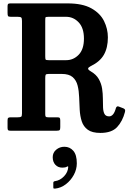

<svg xmlns="http://www.w3.org/2000/svg" viewBox="-20 -770 757 1131"><path d="M716 -110Q702 -56 670 -21.5Q638 13 571.5 13Q522.5 13 497 -5.8Q471.5 -24.5 461.5 -55.5Q451.5 -86.5 449.5 -123.8Q447.5 -161 446.2 -198Q445 -235 437.2 -266Q429.5 -297 408 -315.8Q386.5 -334.5 343 -334.5H268Q252 -334.5 249.2 -329.8Q246.5 -325 246.5 -309V-97Q246.5 -85.5 249.8 -82.2Q253 -79 265 -79H317Q328.5 -79 331.8 -75.2Q335 -71.5 335 -59.5V-21Q335 -7.5 331.2 -3.8Q327.5 0 314 0H41.5Q31 0 27.8 -3.2Q24.5 -6.5 24.5 -17V-60Q24.5 -72 28.2 -75.5Q32 -79 43 -79H84Q100 -79 104.8 -82.5Q109.5 -86 109.5 -102V-646.5Q109.5 -663 104.8 -667Q100 -671 84 -671H44Q30 -671 27.2 -675.8Q24.5 -680.5 24.5 -694.5V-732.5Q24.5 -743 27.5 -746.5Q30.5 -750 41 -750H378.5Q466 -750 518 -721Q570 -692 592.8 -646Q615.5 -600 615.5 -550Q615.5 -488.5 591.8 -447.2Q568 -406 514.5 -380.5Q500 -373 499 -366.2Q498 -359.5 515 -349.5Q547 -331 562 -304.2Q577 -277.5 581.5 -247.8Q586 -218 586 -189Q586 -160 587 -136.5Q588 -113 595.5 -98.8Q603 -84.5 623.5 -84.5Q635.5 -84.5 645.8 -96.2Q656 -108 663 -134Q668 -147.5 680.5 -142L706.5 -132Q714 -128.5 716.2 -124.2Q718.5 -120 716 -110ZM268 -415.5H369.5Q412.5 -415.5 443.5 -447.5Q474.5 -479.5 474.5 -542.5Q474.5 -605.5 443.5 -638.2Q412.5 -671 369.5 -671H266.5Q249.5 -671 248 -667.5Q246.5 -664 246.5 -647.5V-439Q246.5 -423 248.8 -419.2Q251 -415.5 268 -415.5ZM290.5 156Q290.5 129 311 111.8Q331.5 94.5 359.5 94.5Q391 94.5 411.8 118.2Q432.5 142 432.5 192Q432.5 227.5 414.8 260.2Q397 293 368 315.2Q339 337.5 304.5 341Q299 341.5 296.5 340.5Q294 339.5 294 333V306.5Q294 298.5 304 297Q334 293 357.2 268.5Q380.5 244 382 213.5Q381.5 207.5 374 212Q365 217.5 347.5 217.5Q321.5 217.5 306 200.5Q290.5 183.5 290.5 156Z"/></svg>

Font: Besley* Narrow Semi
Style: Regular
Weight: 600
Width: 4
Designer: Owen Earl
Foundry: indestructible type*
Version: Version 3.000; ttfautohint (v1.8.3)